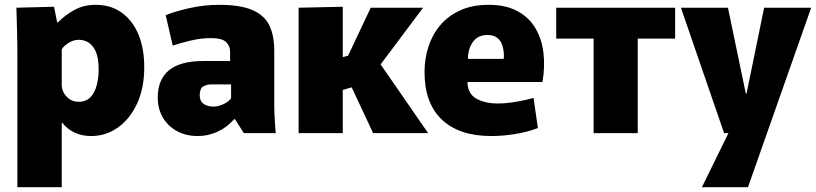

<svg xmlns="http://www.w3.org/2000/svg" viewBox="-20 -552 3383 796"><path d="M52 -331Q52 -377 50.5 -428Q49 -479 48 -520L204 -524L217 -459H220Q249 -489 288 -510.5Q327 -532 377 -532Q439 -532 484 -500Q529 -468 553.5 -410Q578 -352 578 -273Q578 -187 548.5 -123Q519 -59 469 -23.5Q419 12 358 12Q283 12 238 -43H236V224H52ZM306 -130Q337 -130 355 -149Q373 -168 381 -198.5Q389 -229 389 -264Q389 -313 376.5 -339.5Q364 -366 345.5 -376.5Q327 -387 308 -387Q285 -387 265.5 -375Q246 -363 236 -348V-196Q237 -171 257 -150.5Q277 -130 306 -130Z M800 12Q751 12 713.5 -8.5Q676 -29 655 -65Q634 -101 634 -147Q634 -299 822 -299H934V-337Q934 -362 917 -378Q900 -394 856 -394Q812 -394 769 -383.5Q726 -373 696 -363L667 -489Q703 -504 764 -518Q825 -532 889 -532Q976 -532 1026 -510.5Q1076 -489 1096.5 -447Q1117 -405 1117 -342V-120Q1117 -88 1119 -55.5Q1121 -23 1123 0H991L954 -58H951Q920 -23 881 -5.5Q842 12 800 12ZM866 -110Q884 -110 906 -120Q928 -130 938 -145V-202H854Q837 -202 822.5 -193.5Q808 -185 808 -157Q808 -133 824 -121.5Q840 -110 866 -110Z M1218 -520 1401 -524V-315L1423 -321L1517 -520H1734L1558 -285L1755 0H1527L1438 -190L1401 -179V0H1218Z M2017 12Q1883 12 1811.5 -56.5Q1740 -125 1740 -253Q1740 -306 1755.5 -356Q1771 -406 1803.5 -445.5Q1836 -485 1886.5 -508.5Q1937 -532 2006 -532Q2077 -532 2125 -506Q2173 -480 2199.5 -435.5Q2226 -391 2233 -333.5Q2240 -276 2229 -212H1918Q1919 -163 1955 -143Q1991 -123 2043 -123Q2079 -123 2119.5 -130Q2160 -137 2192 -146L2210 -21Q2165 -4 2114 4Q2063 12 2017 12ZM2001 -407Q1961 -407 1940.5 -378Q1920 -349 1920 -308H2068Q2069 -312 2069 -315Q2069 -318 2069 -321Q2069 -341 2063.5 -361Q2058 -381 2043 -394Q2028 -407 2001 -407Z M2441 0V-392H2286V-520H2779V-392H2624V0Z M2803 -520H2998L3072 -164H3075L3148 -520H3343L3081 224H2890L3000 0H2982Z"/></svg>

Font: Murecho ExtraBold
Style: Regular
Weight: 800
Designer: Neil Summerour
Foundry: Positype
Version: Version 1.010; ttfautohint (v1.8.3)